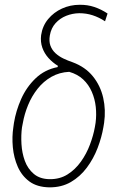

<svg xmlns="http://www.w3.org/2000/svg" viewBox="-20 -784 511 814"><path d="M154.3 -634.8Q160.2 -674.3 184.1 -703.1Q208 -731.9 242.9 -747.8Q277.8 -763.7 317.4 -763.7Q350.6 -764.2 379.9 -754.4Q409.2 -744.6 436 -726.6L425.3 -693.8Q399.9 -710.4 373 -719.2Q346.2 -728 315.9 -728Q287.1 -727.5 260.7 -717Q234.4 -706.5 215.6 -685.8Q196.8 -665 191.4 -634.3Q187 -608.9 193.8 -590.3Q200.7 -571.8 215.3 -558.3Q230 -544.9 248.8 -535.9Q267.6 -526.9 288.1 -520Q341.8 -500 373.8 -460.4Q405.8 -420.9 417.5 -369.4Q429.2 -317.9 421.4 -263.2L418.5 -245.6Q411.1 -201.7 393.8 -156.5Q376.5 -111.3 348.1 -73.2Q319.8 -35.2 280.3 -12.2Q240.7 10.7 189 10.3Q137.2 9.3 104.7 -14.6Q72.3 -38.6 55.4 -76.9Q38.6 -115.2 34.4 -159.7Q30.3 -204.1 36.6 -244.6L39.1 -262.7Q47.4 -314 69.8 -364.5Q92.3 -415 130.9 -451.9Q169.4 -488.8 224.1 -499.5L225.6 -504.9Q203.1 -518.6 185.5 -538.1Q168 -557.6 159.4 -582Q150.9 -606.4 154.3 -634.8ZM76.7 -261.7 73.2 -243.7Q68.8 -211.4 71 -173.3Q73.2 -135.3 85.4 -101.8Q97.7 -68.4 123.5 -46.6Q149.4 -24.9 190.4 -24.4Q233.4 -23.9 266.1 -44.4Q298.8 -64.9 322.8 -98.4Q346.7 -131.8 361.3 -170.9Q376 -210 382.3 -245.6L385.3 -263.7Q389.6 -296.9 386 -330.8Q382.3 -364.7 369.1 -395Q356 -425.3 332.5 -447.3Q309.1 -469.2 273.4 -479.5Q231.9 -477.5 198 -458.3Q164.1 -439 139.4 -407.7Q114.7 -376.5 99.1 -338.6Q83.5 -300.8 76.7 -261.7Z"/></svg>

Font: Roboto Condensed ExtraLight
Style: Italic
Weight: 250
Italic angle: -12°
Designer: Christian Robertson
Foundry: Google
Version: Version 3.008; 2023